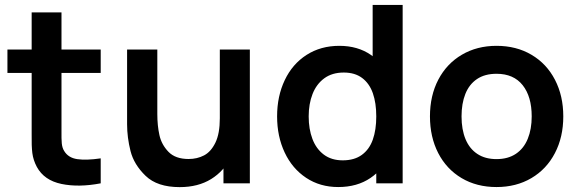

<svg xmlns="http://www.w3.org/2000/svg" viewBox="-20 -740 2334 775"><path d="M386.5 0Q298 17 228.1 2.5Q158.2 -12.1 128.7 -66.3Q114.1 -93.8 110.5 -122.2Q107 -150.6 107.8 -197.2V-220.7V-690H228.2V-227.3V-212.1Q227.7 -179.6 229.4 -161.2Q231.2 -142.8 239.2 -130.3Q255.8 -102.8 292.2 -97.6Q328.5 -92.3 386.5 -100.8ZM10 -445.5V-540H386.5V-445.5Z M705.3 15.3Q614.8 15.3 567.7 -30.3Q520.5 -75.8 506.8 -130.5Q493 -185.2 493 -238.5V-540H615V-279.8Q615 -233 623.5 -194.7Q631.9 -156.3 660 -127.2Q688 -98.2 741.2 -98.2Q775.8 -98.2 803.7 -112.8Q831.5 -127.3 849.4 -164Q867.3 -200.7 867.3 -262.5L938.8 -231.8Q938.8 -162.1 911.8 -106Q884.8 -49.8 832.2 -17.2Q779.5 15.3 705.3 15.3ZM882 0V-167.5H867.3V-540H988.5V0Z M1345.2 15Q1271.9 15 1215.8 -22.2Q1159.7 -59.4 1129.1 -124.4Q1098.5 -189.4 1098.5 -270.2Q1098.5 -351.9 1129.5 -416.8Q1160.4 -481.8 1217.5 -518.4Q1274.6 -555 1349.7 -555Q1424.4 -555 1477.5 -518.1Q1530.7 -481.2 1557.8 -416.8Q1585 -352.3 1585 -270.2Q1585 -187.8 1557.5 -123.3Q1529.9 -58.8 1475.8 -21.9Q1421.8 15 1345.2 15ZM1363.5 -92.8Q1410.4 -92.8 1440.5 -114.8Q1470.7 -136.7 1484.8 -176.3Q1498.8 -215.9 1498.8 -270.2Q1498.8 -324.2 1485 -363.7Q1471.1 -403.2 1441.8 -425.2Q1412.5 -447.2 1367.7 -447.2Q1320.6 -447.2 1288.9 -423.9Q1257.2 -400.6 1241.6 -360.6Q1226 -320.7 1226 -270.2Q1226 -219.2 1241.1 -179.2Q1256.2 -139.2 1287 -116Q1317.9 -92.8 1363.5 -92.8ZM1498.8 0V-379.2H1484.2V-720H1605.3V0Z M1984.2 15Q1904 15 1843.1 -21.2Q1782.2 -57.4 1748.8 -122.2Q1715.5 -186.9 1715.5 -270.2Q1715.5 -353.9 1749.3 -418.6Q1783.2 -483.2 1844.3 -519.1Q1905.5 -555 1984.2 -555Q2064.4 -555 2125.5 -518.8Q2186.7 -482.7 2220.2 -417.8Q2253.7 -353 2253.7 -270.2Q2253.7 -186.7 2219.9 -122Q2186.2 -57.2 2125 -21.1Q2063.8 15 1984.2 15ZM1984.2 -97.8Q2030.7 -97.8 2062.6 -119.3Q2094.5 -140.8 2110.3 -179.8Q2126.2 -218.8 2126.2 -270.2Q2126.2 -350.2 2089.7 -396.2Q2053.2 -442.2 1984.2 -442.2Q1936.8 -442.2 1905.2 -420.8Q1873.8 -399.5 1858.4 -360.9Q1843 -322.2 1843 -270.2Q1843 -217 1859.1 -178.2Q1875.2 -139.5 1906.8 -118.7Q1938.2 -97.8 1984.2 -97.8Z"/></svg>

Font: Hauora
Style: Regular
Weight: 400
Designer: Wayne Shih
Foundry: WCYS
Version: Version 1.001